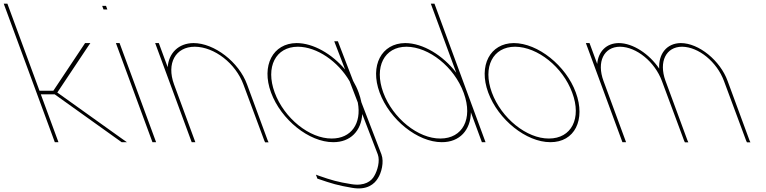

<svg xmlns="http://www.w3.org/2000/svg" viewBox="-214 -789 4199 1052"><path d="M85.8 -272H9.7L102.6 -20L106.3 -10H86.3L82.6 -20L-10.3 -272L-17.7 -292L-189.9 -759L-193.6 -769H-173.6L-169.9 -759L2.3 -292H78.4L250.2 -550L252.1 -553H281.1L269.3 -536L100 -282L457 -27L481.3 -10H452.3L448.2 -13Z M363.2 -737H353.2L345.8 -757H355.8H356.8H366.8L374.2 -737H364.2ZM424.8 -543 421.1 -553H441.1L444.8 -543L637.6 -20L641.3 -10H621.3L617.6 -20Z M704.8 -420.9C710.4 -498.1 764.2 -552.3 846.1 -553C960.1 -553 1095.4 -449 1139.8 -326L1252.6 -20L1257.7 -9H1238.7L1234 -19L1119.8 -326C1077 -442 960.8 -532 853.4 -533C747.4 -533 697 -442 739.8 -326L743.5 -316L852.6 -20L856.3 -10H836.3L832.6 -20L723.5 -316L719.8 -326L639.8 -543L636.1 -553H656.1L659.8 -543Z M1271 -282C1216.4 -430 1281.4 -552 1411.1 -553C1502.6 -553 1605 -493.4 1677 -407.9L1621.1 -553L1617.4 -563H1637.4L1641.1 -553L1720.8 -345.9C1732.9 -325.3 1743.1 -303.9 1751 -282C1757.7 -263.7 1762.7 -245.8 1766.1 -228.5C1802.7 -133.3 1839.4 -38.2 1876 57C1891.5 99 1875.6 159 1856.3 188C1838.4 218 1798 255 1714.5 240C1636.7 227 1601.7 216 1531.8 192L1525.1 190L1517 168L1533.2 174C1602 198 1635.7 208 1711.1 220C1784.6 232 1821.9 203 1837.2 174C1853.8 146 1869.3 93 1856 57L1770.8 -164.3C1765.7 -73.1 1707.1 -9.3 1611.3 -10C1479.3 -10 1326 -133 1271 -282ZM1291 -282C1343 -141 1482.3 -29 1603.9 -30C1710.6 -30 1768 -112.7 1746.5 -227.3L1701.6 -343.9C1637.6 -453.1 1522.9 -532.2 1418.4 -533C1296.4 -533 1239.4 -422 1291 -282Z M1866 -282C1811.4 -430 1876.4 -552 2006.1 -553C2103.7 -553 2213.9 -485.1 2286.1 -390.2L2150.1 -759L2146.4 -769H2166.4L2170.1 -759L2344.5 -286C2345 -284.7 2345.5 -283.3 2346 -282L2442.6 -20L2446.3 -10H2426.3L2422.6 -20L2366.1 -173.3C2364.5 -77.3 2305.3 -9.3 2206.3 -10C2074.3 -10 1921 -133 1866 -282ZM1886 -282C1938 -141 2077.3 -29 2198.9 -30C2320.7 -30 2378.2 -137.8 2327.6 -277.7L2326 -282C2274.4 -422 2136.8 -532 2013.4 -533C1891.4 -533 1834.4 -422 1886 -282Z M2461 -282C2406.4 -430 2471.4 -552 2601.1 -553C2733.1 -553 2887.8 -429 2941 -282C2996 -133 2934.7 -9 2801.3 -10C2669.3 -10 2516 -133 2461 -282ZM2481 -282C2533 -141 2672.3 -29 2793.9 -30C2916.9 -30 2974.4 -140 2921 -282C2869.4 -422 2731.8 -532 2608.4 -533C2486.4 -533 2429.4 -422 2481 -282Z M3397.9 -412.9C3393.2 -493.3 3438.9 -552.2 3516.1 -553C3615.1 -553 3732.5 -457 3772.8 -345L3892.6 -20L3897.7 -9H3878.7L3874 -19L3752.8 -345C3714.1 -450 3613.8 -532 3523.4 -533C3435 -533 3394.6 -451.1 3432 -347C3432.3 -346.4 3432.5 -345.7 3432.8 -345L3436.5 -335L3552.6 -20L3557.7 -9H3538.7L3534 -19L3416.5 -335H3416.5L3412.8 -345C3374 -450 3273.8 -532 3183.4 -533C3094.4 -533 3054 -450 3092.8 -345L3096.5 -335L3212.6 -20L3216.3 -10H3196.3L3192.6 -20L3076.5 -335L3072.8 -345L2999.8 -543L2996.1 -553H3016.1L3019.8 -543L3058.2 -438.8C3063.7 -505.7 3107.5 -552.3 3176.1 -553C3254.2 -553 3343.8 -493.2 3397.9 -412.9Z"/></svg>

Font: Nordica Plus
Style: NordicaClassicUltraLightOpObl
Weight: 300
Version: Version 1